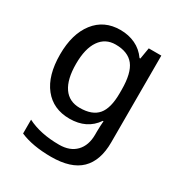

<svg xmlns="http://www.w3.org/2000/svg" viewBox="-183 -677 984 1046"><g transform="rotate(30 309.0 -154.0)"><path d="M272 -548Q324 -548 366.5 -528Q409 -508 438 -467H443L455 -538H534V8Q534 123 474 181.5Q414 240 289 240Q231 240 182 231.5Q133 223 94 206V119Q176 161 294 161Q362 161 399.5 122Q437 83 437 15V-5Q437 -18 438 -39.5Q439 -61 440 -71H436Q408 -30 367 -10Q326 10 272 10Q169 10 111 -63Q53 -136 53 -268Q53 -397 111.5 -472.5Q170 -548 272 -548ZM289 -466Q225 -466 189.5 -414.5Q154 -363 154 -267Q154 -170 189 -119.5Q224 -69 291 -69Q369 -69 404.5 -111Q440 -153 440 -247V-268Q440 -374 403.5 -420Q367 -466 289 -466Z"/></g></svg>

Font: Noto Sans Sundanese Medium
Style: Regular
Weight: 500
Version: Version 2.003